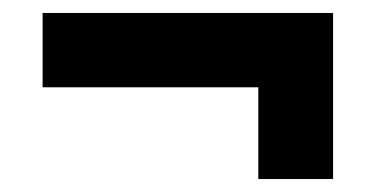

<svg xmlns="http://www.w3.org/2000/svg" viewBox="-20 -414 590 293"><path d="M374.2 -140.8V-280.8H45V-394.2H488.3V-140.8Z"/></svg>

Font: Funnel Sans Light
Style: Bold
Weight: 700
Version: Version 1.000